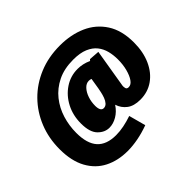

<svg xmlns="http://www.w3.org/2000/svg" viewBox="-179 -896 1235 1235"><g transform="rotate(-45 439.0 -278.5)"><path d="M333 116Q245 116 177 81.5Q109 47 70 -24Q31 -95 31 -202Q31 -302 65.5 -387.5Q100 -473 163 -537Q226 -601 312.5 -637Q399 -673 504 -673Q604 -673 683 -638Q762 -603 808.5 -531.5Q855 -460 855 -350Q855 -264 825.5 -198.5Q796 -133 744 -96.5Q692 -60 624 -60Q566 -60 532.5 -85.5Q499 -111 486 -152Q461 -114 426 -93.5Q391 -73 356 -73Q313 -73 279 -108Q245 -143 245 -222Q245 -296 276 -355.5Q307 -415 360 -450.5Q413 -486 478 -486Q501 -486 524 -481Q547 -476 571 -465L579 -474L650 -469L606 -204Q605 -195 608 -182.5Q611 -170 628 -170Q650 -170 667 -194.5Q684 -219 694.5 -259Q705 -299 705 -346Q705 -385 696 -421Q687 -457 664.5 -485.5Q642 -514 602 -531Q562 -548 500 -548Q418 -548 358 -518.5Q298 -489 258.5 -439.5Q219 -390 200 -328Q181 -266 181 -201Q181 -103 223.5 -56Q266 -9 352 -9Q387 -9 424 -16.5Q461 -24 499 -37L530 78Q478 97 428 106.5Q378 116 333 116ZM419 -188Q436 -188 448 -201.5Q460 -215 467 -234.5Q474 -254 478 -273Q482 -292 484 -303L496 -377Q486 -381 475 -381Q451 -381 431.5 -360Q412 -339 401 -306.5Q390 -274 390 -238Q390 -215 397 -201.5Q404 -188 419 -188Z"/></g></svg>

Font: Bitter Black
Style: Italic
Weight: 900
Italic angle: -9°
Designer: Sol Matas, and Bitter project Authors
Foundry: Sol Matas
Version: Version 2.001